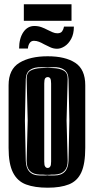

<svg xmlns="http://www.w3.org/2000/svg" viewBox="-20 -862 437 894"><path d="M202 12Q142 12 101.5 -3Q61 -18 40.5 -58.5Q20 -99 20 -173V-465Q20 -539 70 -569.5Q120 -600 202 -600Q284 -600 330.5 -569.5Q377 -539 377 -465V-174Q377 -99 358.5 -59Q340 -19 301 -3.5Q262 12 202 12ZM166 -45H193Q199 -45 202 -46Q204 -45 209 -45H233Q297 -45 299 -114L303 -300L299 -493Q298 -524 278.5 -537.5Q259 -551 227 -549L202 -548L172 -549Q140 -550 120.5 -537Q101 -524 100 -493L96 -300L100 -114Q102 -45 166 -45ZM193 -48 181 -49H166Q103 -51 104 -114L109 -301L104 -493Q103 -522 122 -533Q141 -544 172 -545L202 -546L227 -545Q258 -544 277 -533Q296 -522 295 -493L290 -301L295 -114Q296 -51 233 -49H219L209 -48ZM202 -80Q210 -80 214 -87Q218 -92 218 -110V-473Q218 -490 214 -497Q210 -503 202 -503Q195 -503 190 -497Q186 -490 186 -473V-110Q186 -92 190 -87Q194 -80 202 -80ZM246 -635Q229 -635 214 -642Q199 -649 185 -656Q173 -663 161.5 -667.5Q150 -672 138 -672Q125 -672 118 -661.5Q111 -651 110 -636H69Q69 -683 88.5 -712Q108 -741 140 -741Q158 -741 173 -735.5Q188 -730 201 -723Q213 -717 224.5 -712Q236 -707 247 -707Q263 -707 269.5 -716.5Q276 -726 278 -738H324Q324 -704 311.5 -681Q299 -658 281 -646.5Q263 -635 246 -635ZM91 -765V-842H313V-765Z"/></svg>

Font: Alumni Sans Inline One
Style: Regular
Weight: 400
Designer: Robert E. Leuschke
Foundry: Robert E. Leuschke
Version: Version 1.100; ttfautohint (v1.8.3)